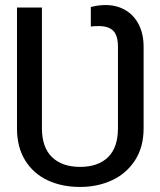

<svg xmlns="http://www.w3.org/2000/svg" viewBox="-20 -737 641 767"><path d="M47.9 -224.6V-707H147.5V-224.6Q147.5 -147.9 188 -109.1Q228.5 -70.3 299.8 -70.3Q371.6 -70.3 411.4 -108.9Q451.2 -147.5 451.2 -224.6V-549.8Q451.2 -595.2 432.4 -614Q413.6 -632.8 375 -632.8Q351.6 -632.8 342.8 -630.9V-709Q372.1 -716.8 402.3 -716.8Q445.3 -716.8 479.7 -697.3Q514.2 -677.7 533.9 -639.9Q553.7 -602.1 553.7 -549.8V-224.6Q553.7 -149.4 519.3 -96.4Q484.9 -43.5 427.2 -16.8Q369.6 9.8 299.8 9.8Q227.1 9.8 170.2 -16.8Q113.3 -43.5 80.6 -96.2Q47.9 -148.9 47.9 -224.6Z"/></svg>

Font: Pretendard GOV
Style: Regular
Weight: 400
Designer: Base glyphs from Inter by Rasmus Andersson; Hangeul glyphs from Noto Sans CJK(Source Han Sans) by Jang Soo-young and Kan
Foundry: Kil Hyung-jin
Version: Version 1.309